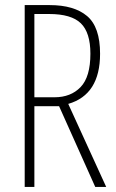

<svg xmlns="http://www.w3.org/2000/svg" viewBox="-20 -734 456 754"><path d="M175 -714Q271 -714 322 -671Q373 -628 373 -523Q373 -362 248 -326L397 0H354L212 -317H115V0H77V-714ZM173 -679H115V-352H194Q258 -352 296.5 -392Q335 -432 335 -523Q335 -606 297.5 -642.5Q260 -679 173 -679Z"/></svg>

Font: Noto Sans Khmer UI ExtraCondensed ExtraLight
Style: Regular
Weight: 200
Width: 2
Designer: Danh Hong and the Monotype Design Team
Foundry: Monotype Imaging Inc.
Version: Version 2.002; ttfautohint (v1.8.4.7-5d5b)